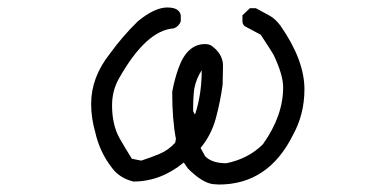

<svg xmlns="http://www.w3.org/2000/svg" viewBox="-20 -471 1040 514"><path d="M501 -165 503 -167Q520 -220 520 -283Q505 -260 500 -233Q497 -212 497 -174ZM566 23 551 22Q522 19 483 -20L472 -36Q410 15 337 15Q301 6 281 -20Q247 -63 235 -117Q224 -155 224 -193Q224 -264 274 -327Q308 -374 349 -414Q394 -451 428 -451Q460 -451 464 -430V-414Q459 -400 445 -395Q371 -390 298 -260Q280 -228 280 -189Q280 -137 300 -101Q316 -73 333 -46L358 -41Q383 -49 407 -59Q431 -69 449 -89L451 -99Q441 -150 441 -225Q447 -258 458 -289Q481 -353 529 -353Q540 -353 547 -348Q577 -326 577 -295L576 -244Q570 -200 558 -155Q546 -110 517 -75L529 -53Q547 -34 586 -34Q645 -46 684 -85Q738 -161 738 -237Q738 -271 712 -325Q705 -337 678 -378L635 -401Q629 -406 629 -415V-430L649 -449H665Q685 -438 701 -429.5Q717 -421 731 -402Q795 -310 795 -232Q795 -165 764 -109Q698 23 566 23Z"/></svg>

Font: Yozai
Style: Regular
Weight: 400
Designer: LXGW / Y.OzVox
Foundry: LXGW / Y.OzVox
Version: Version 0.861;October 22, 2024